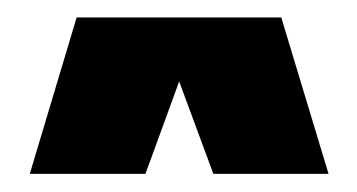

<svg xmlns="http://www.w3.org/2000/svg" viewBox="-20 -749 398 214"><path d="M293.5 -729.5H65.4L13.2 -555.2H142.1L179.7 -658.2L217.8 -555.2H346.2Z"/></svg>

Font: Estedad Black
Style: Regular
Weight: 900
Designer: Amin Abedi
Version: Version 7.3